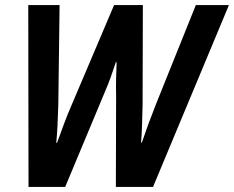

<svg xmlns="http://www.w3.org/2000/svg" viewBox="-20 -734 919 754"><path d="M236 0 391 -371Q404 -401 414.5 -430Q425 -459 435 -490H438Q437 -458 436 -427.5Q435 -397 436 -356L435 0H581L879 -714H749L593 -326Q562 -248 537 -174H534Q537 -210 538 -249Q539 -288 540 -324L541 -714H428L261 -321Q246 -287 231.5 -248Q217 -209 204 -173H201Q204 -205 206 -244.5Q208 -284 209 -324L214 -714H91L92 0Z"/></svg>

Font: Noto Sans UI SemiCondensed
Style: Bold Italic
Weight: 700
Width: 4
Designer: Monotype Design Team
Foundry: Monotype Imaging Inc.
Version: 1.001